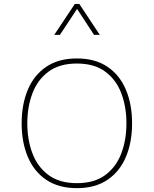

<svg xmlns="http://www.w3.org/2000/svg" viewBox="-20 -953 783 978"><path d="M371.6 -655.3Q464.8 -655.3 527.3 -613Q589.8 -570.8 621.3 -496.1Q652.8 -421.4 652.8 -324.7Q652.8 -228 621.3 -153.6Q589.8 -79.1 527.3 -36.9Q464.8 5.4 371.6 5.4Q278.3 5.4 215.8 -36.9Q153.3 -79.1 121.8 -153.6Q90.3 -228 90.3 -324.7Q90.3 -421.4 121.8 -496.1Q153.3 -570.8 215.8 -613Q278.3 -655.3 371.6 -655.3ZM371.6 -629.4Q282.7 -629.4 227.1 -588.1Q171.4 -546.9 145.3 -477.8Q119.1 -408.7 119.1 -324.7Q119.1 -240.7 145.3 -171.6Q171.4 -102.5 227.3 -61.3Q283.2 -20 371.6 -20Q460.4 -20 516.1 -61.3Q571.8 -102.5 597.9 -171.6Q624 -240.7 624 -324.7Q624 -408.7 597.9 -477.8Q571.8 -546.9 516.1 -588.1Q460.4 -629.4 371.6 -629.4ZM488.3 -775.4H459L372.6 -907.7L285.2 -775.4H256.3L361.3 -933.1H383.8Z"/></svg>

Font: Estedad-FD Thin
Style: Regular
Weight: 100
Designer: Amin Abedi
Version: Version 7.3